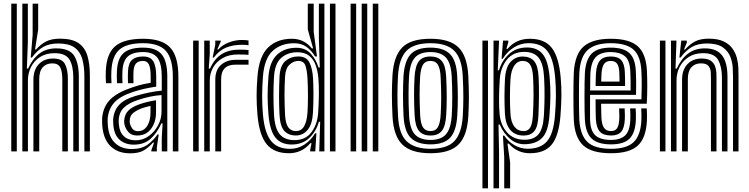

<svg xmlns="http://www.w3.org/2000/svg" viewBox="-20 -820 4059 1040"><path d="M437 0V-405.8Q437 -461 425.4 -501.1Q413.8 -541.2 383.2 -562.9Q352.8 -584.5 296 -584.5Q246.5 -584.5 213.6 -565.4Q180.8 -546.2 153.2 -508.5H146.5L156.8 -631V-800H186.8V-660L169.8 -552H175.2Q202 -581.8 231.2 -596.1Q260.5 -610.5 305.8 -610.5Q370.5 -610.5 405.4 -586.4Q440.2 -562.2 453.5 -517.8Q466.8 -473.2 466.8 -411.8V0ZM41 0V-800H71V0ZM101 0V-800H130.8V-591.5L125.5 -448.5H132.2Q156.8 -502.2 194.2 -530.4Q231.8 -558.5 286.8 -558Q358 -557.2 382.5 -516.8Q407 -476.2 407 -403.8V0H377V-399.8Q377 -463.5 356 -497.8Q335 -532 275.5 -532Q229.5 -532 197.2 -511.4Q165 -490.8 148.1 -457.4Q131.2 -424 131.2 -385.2V0ZM161 0V-388Q161 -441.5 190 -472.2Q219 -503 267.8 -503Q315.8 -503 331.6 -473.6Q347.5 -444.2 347.5 -393.8V0H317.5V-392Q317.5 -433 306.2 -454.9Q295 -476.8 263.2 -476.8Q230.8 -476.8 211.6 -455.6Q192.5 -434.5 192.5 -391.2V0Z M916.2 0V-404Q916.2 -501.5 879 -543.8Q841.8 -586 755.2 -586Q666.2 -586 626.5 -550.9Q586.8 -515.8 583.2 -434.8Q582.8 -419.5 582.6 -402.8Q582.5 -386 584 -369.2H554.2Q552.8 -387 552.6 -401.4Q552.5 -415.8 553.2 -436Q557 -530 604.5 -570Q652 -610 755.2 -610Q857.8 -610 902 -562.2Q946.2 -514.5 946.2 -404V0ZM856.2 0.2V-72L860.8 -151.5H854Q830 -98.2 794.8 -67.2Q759.5 -36.2 703.5 -36.5Q657.8 -36.8 628.1 -62.8Q598.5 -88.8 594 -142.2Q593.8 -147.2 593.1 -157.6Q592.5 -168 593 -174.5Q597.2 -221.8 625.4 -252.2Q653.5 -282.8 716.2 -301Q793.5 -323.5 856.2 -329V-404Q856.2 -475.8 833 -506.9Q809.8 -538 755.2 -538Q698 -538 671.8 -513.6Q645.5 -489.2 643.2 -433.5Q642.8 -419 642.5 -403Q642.2 -387 643.5 -369.2H613.8Q612.5 -388.5 612.6 -404.4Q612.8 -420.2 613.2 -434Q616 -502.5 649 -532.2Q682 -562 755.2 -562Q825.5 -562 855.9 -525.4Q886.2 -488.8 886.2 -404V0.2ZM684.5 10.5Q619.8 10.5 580.1 -26.8Q540.5 -64 534.2 -137Q533.5 -146.2 533 -159.4Q532.5 -172.5 533.2 -180.2Q538.5 -241.8 576.6 -280.6Q614.8 -319.5 697 -346.8Q716.2 -353.2 729.9 -357.2Q743.5 -361.2 758.5 -364.5Q773.5 -367.8 796.2 -371.5V-404.2Q796.2 -450.2 786.9 -470.1Q777.5 -490 755.2 -490Q728 -490 716.1 -475.6Q704.2 -461.2 703 -429.5Q702.8 -424.2 702.5 -406Q702.2 -387.8 703 -369.2H673.2Q672.2 -391.5 672.6 -406.9Q673 -422.2 673.2 -432.8Q675.2 -479 696 -496.5Q716.8 -514 755.2 -514Q793.8 -514 810 -488.5Q826.2 -463 826.2 -404.2V-350.8Q789.2 -345.2 762.5 -339.1Q735.8 -333 706.8 -324Q633 -300.8 600.5 -266Q568 -231.2 563.2 -177.8Q562.8 -170.5 563.1 -159.2Q563.5 -148 564.2 -139.5Q569.5 -77.2 603.5 -45Q637.5 -12.8 694.2 -12.8Q746.5 -12.8 778.8 -35.9Q811 -59 833 -91.5H839.8L829.5 -22.5V0H799.8L799.2 -4L814.5 -48H809Q782.5 -18.5 756.2 -4Q730 10.5 684.5 10.5ZM714.8 -60Q753.5 -60 785.2 -82.6Q817 -105.2 836 -140.8Q855 -176.2 855 -214.8V-305Q796.5 -301.5 725.8 -278Q679 -262.5 652.2 -238Q625.5 -213.5 622.8 -169.5Q622.5 -162.8 623.1 -155.9Q623.8 -149 624 -144.8Q627.5 -104 651 -82Q674.5 -60 714.8 -60ZM722.5 -86Q691.5 -86 675.1 -105.1Q658.8 -124.2 653.8 -147.5Q652 -157.2 652.5 -166.5Q655.2 -201 675.4 -221.1Q695.5 -241.2 734.8 -255Q754.5 -262 778.5 -267.9Q802.5 -273.8 825.2 -277V-212Q825.2 -158.5 798.2 -122.2Q771.2 -86 722.5 -86ZM727 -109.5Q759.5 -109.5 777.4 -137.9Q795.2 -166.2 795.2 -209.2V-246.5Q758.5 -237.8 744.2 -232Q711 -218.2 697.1 -204Q683.2 -189.8 682.8 -166.8Q682.8 -162 682.8 -158.1Q682.8 -154.2 683.8 -150Q686.8 -137.8 696.6 -123.6Q706.5 -109.5 727 -109.5Z M1131.8 -508.5 1146 -577.5V-600H1175.8L1176.2 -596L1157 -552H1162.5Q1183.2 -575.8 1218.4 -589.6Q1253.5 -603.5 1289.5 -603.5Q1307 -603.5 1326.2 -601V-575Q1312.8 -577.5 1291.8 -577.5Q1241.8 -577.5 1204 -561.9Q1166.2 -546.2 1138.5 -508.5ZM1086.2 0V-600H1116L1116.2 -528L1110.8 -448.5H1117.5Q1142.2 -503 1181.6 -527.1Q1221 -551.2 1275.2 -551.2Q1289.8 -551.2 1305 -550.5Q1320.2 -549.8 1326.2 -549V-523Q1318.8 -523.8 1301.9 -524.4Q1285 -525 1269.5 -525Q1219.8 -525 1185.5 -505.1Q1151.2 -485.2 1133.8 -453.4Q1116.2 -421.5 1116.2 -385.2V0ZM1026.2 0V-600H1056.2V0ZM1146.2 0V-388Q1146.2 -442.5 1177.9 -469.2Q1209.5 -496 1255.5 -496H1326.2V-469.8Q1310.2 -470 1291 -469.9Q1271.8 -469.8 1255.5 -469.8Q1177.8 -469.8 1177.8 -391.2V0Z M1797.2 0H1767.2V-800H1797.2ZM1737.2 0H1709.2L1714.2 -160.5L1707.5 -160.8Q1692 -107.2 1654.8 -72.2Q1617.5 -37.2 1559.8 -37.2Q1502 -37.2 1471.9 -74.8Q1441.8 -112.2 1434.2 -198.8Q1429.5 -253.5 1429.5 -300.5Q1429.5 -347.5 1434 -404.5Q1440.5 -486.5 1481 -523.9Q1521.5 -561.2 1585.8 -561.2Q1634.2 -561.2 1663.5 -528.8Q1692.8 -496.2 1705.2 -454.5H1712.2L1707.2 -615V-800H1737.2ZM1544.5 10Q1464.8 10 1424.5 -38.9Q1384.2 -87.8 1374.5 -199Q1369.8 -254.2 1369.9 -301.5Q1370 -348.8 1374.5 -405.2Q1383.2 -515.2 1432.1 -562.6Q1481 -610 1561.2 -610Q1627 -610 1668.8 -558H1676L1647.2 -660.5V-800H1679.2V-647.5L1697 -514.2L1686.2 -514.5Q1667.2 -546.5 1640 -566.1Q1612.8 -585.8 1573.2 -585.8Q1502.5 -585.8 1457.1 -544.5Q1411.8 -503.2 1404.2 -404.8Q1400 -348.8 1399.9 -300.6Q1399.8 -252.5 1404.2 -200.2Q1412.5 -103 1446.8 -58.4Q1481 -13.8 1551.2 -13.8Q1594.5 -13.8 1629.4 -37.1Q1664.2 -60.5 1687 -98.2H1693.8L1687.8 0H1660.2V-9.2L1667.5 -44.8H1661.5Q1615.2 10 1544.5 10ZM1575.5 -61Q1635.2 -61 1667.4 -104.2Q1699.5 -147.5 1703.5 -210Q1707.2 -269.2 1707.4 -315.4Q1707.5 -361.5 1704.5 -396.2Q1701.2 -435.8 1689.6 -467.6Q1678 -499.5 1654.4 -518.2Q1630.8 -537 1591 -537Q1538.2 -537 1503.4 -506.5Q1468.5 -476 1464.2 -404Q1461.2 -352.8 1461.2 -304.6Q1461.2 -256.5 1464.2 -199.5Q1468.2 -125.2 1495 -93.1Q1521.8 -61 1575.5 -61ZM1583.2 -86.2Q1541.8 -86.2 1519.4 -111.6Q1497 -137 1494 -199Q1491.5 -250 1491.5 -298.1Q1491.5 -346.2 1494 -403.8Q1496.8 -464.8 1526.1 -489.5Q1555.5 -514.2 1595.2 -514.2Q1640 -514.2 1656.4 -480.8Q1672.8 -447.2 1675.5 -397Q1680.5 -309.5 1675.2 -210Q1672 -148 1646.8 -117.1Q1621.5 -86.2 1583.2 -86.2ZM1583.2 -110Q1612 -110 1627.1 -135.9Q1642.2 -161.8 1645.5 -210Q1648 -248.2 1648.1 -299.6Q1648.2 -351 1645.5 -397Q1643 -439 1634.4 -464.5Q1625.8 -490 1595.2 -490Q1570.2 -490 1548.4 -469.9Q1526.5 -449.8 1524 -405Q1521 -351.5 1521.1 -303.4Q1521.2 -255.2 1524 -198.5Q1526.5 -151.2 1541.2 -130.6Q1556 -110 1583.2 -110Z M1999.2 0V-800H2029.2V0ZM1879.2 0V-800H1909.2V0ZM1939.2 0V-800H1969.2V0Z M2311.8 10Q2208 10 2159.8 -36.5Q2111.5 -83 2106 -190.8Q2102.8 -257 2102.8 -307.5Q2102.8 -358 2105.8 -410Q2111.8 -514 2157.9 -562Q2204 -610 2311.8 -610Q2416.2 -610 2463.6 -563.1Q2511 -516.2 2516.5 -410Q2520 -342 2519.8 -291.4Q2519.5 -240.8 2516.8 -191Q2510.8 -84.5 2463.8 -37.2Q2416.8 10 2311.8 10ZM2311.8 -14Q2403.5 -14 2442.5 -57.1Q2481.5 -100.2 2486.8 -192.8Q2489.5 -242 2489.8 -290.4Q2490 -338.8 2486.5 -408.8Q2481.8 -502.5 2441.4 -544.2Q2401 -586 2311.8 -586Q2220.8 -586 2180.9 -543.8Q2141 -501.5 2135.8 -408.2Q2133.2 -362.5 2132.8 -312.9Q2132.2 -263.2 2136 -191.2Q2141 -93.5 2183.8 -53.8Q2226.5 -14 2311.8 -14ZM2311.8 -38Q2241.8 -38 2205.9 -72.5Q2170 -107 2165.8 -194.2Q2162.8 -254.2 2162.9 -307.6Q2163 -361 2165.5 -405.2Q2170.2 -487 2203 -524.5Q2235.8 -562 2311.8 -562Q2383 -562 2417.6 -527Q2452.2 -492 2456.5 -408.2Q2460 -341.2 2459.9 -291.4Q2459.8 -241.5 2457 -195.8Q2452.2 -111 2418.8 -74.5Q2385.2 -38 2311.8 -38ZM2311.8 -62Q2369.5 -62 2396.2 -93.2Q2423 -124.5 2427 -196.8Q2429.5 -238 2429.8 -289.4Q2430 -340.8 2426.8 -405Q2423.2 -477.2 2395.9 -507.6Q2368.5 -538 2311.8 -538Q2253.5 -538 2226.6 -507Q2199.8 -476 2195.5 -404.2Q2193.2 -364.5 2192.9 -312.9Q2192.5 -261.2 2195.8 -195.5Q2199.5 -122.5 2227.2 -92.2Q2255 -62 2311.8 -62ZM2311.8 -86Q2269.5 -86 2249.1 -111.5Q2228.8 -137 2225.8 -197Q2222.8 -256 2222.8 -304.4Q2222.8 -352.8 2225.5 -403Q2229 -462.5 2248.9 -488.2Q2268.8 -514 2311.8 -514Q2352.5 -514 2373.1 -489.4Q2393.8 -464.8 2396.8 -404Q2399.8 -343.8 2399.8 -293.6Q2399.8 -243.5 2397 -198Q2393.8 -138 2373.9 -112Q2354 -86 2311.8 -86ZM2311.8 -110Q2340 -110 2352.2 -131.9Q2364.5 -153.8 2367 -199.5Q2369.5 -242 2369.8 -289.8Q2370 -337.5 2366.8 -402.5Q2364.8 -446.5 2352.5 -468.2Q2340.2 -490 2311.8 -490Q2283 -490 2270.6 -468.5Q2258.2 -447 2255.5 -401.5Q2252.8 -353.5 2252.8 -307.5Q2252.8 -261.5 2255.8 -198Q2258 -151.2 2271.1 -130.6Q2284.2 -110 2311.8 -110Z M2711.2 200V31.5L2704.2 -85.5H2711.2Q2732.2 -53.8 2766 -34Q2799.8 -14.2 2838.2 -14.2Q2908.2 -14.2 2943.2 -54.9Q2978.2 -95.5 2986 -193.5Q2990.8 -252.8 2991.2 -299.9Q2991.8 -347 2987 -401.2Q2978.8 -498.8 2945.6 -542.5Q2912.5 -586.2 2843.2 -586.2Q2800 -586.2 2763.2 -562.9Q2726.5 -539.5 2703.5 -501.8H2696.8L2704.8 -600H2733.2V-590.8L2723 -555.2H2729Q2775.2 -610 2850 -610Q2930.5 -610 2968.9 -560.6Q3007.2 -511.2 3017 -400.8Q3021.8 -347.5 3021 -299.2Q3020.2 -251 3016 -195.2Q3007.5 -85.2 2969.1 -37.6Q2930.8 10 2850.2 10Q2781.5 10 2735.8 -42H2728.8L2743.2 60.5V200ZM2593.2 200V-600H2623.2V200ZM2653.2 200V-600H2683.2L2676.2 -439.5L2683 -439.2Q2698.2 -491.8 2737.2 -527.2Q2776.2 -562.8 2834.8 -562.8Q2892.2 -562.8 2921 -525.2Q2949.8 -487.8 2957.2 -401.2Q2962 -348.2 2961.4 -301.1Q2960.8 -254 2956.2 -193.8Q2949.8 -108.2 2917.8 -74.5Q2885.8 -40.8 2825.8 -38.8Q2779 -37.2 2743.1 -67.4Q2707.2 -97.5 2687 -145.5H2680.2L2683.2 3V200ZM2820.5 -63Q2873 -63 2897.6 -93.6Q2922.2 -124.2 2926.2 -195Q2929 -243 2929.6 -293.2Q2930.2 -343.5 2927.2 -400Q2923.2 -474.8 2898 -506.9Q2872.8 -539 2819 -539Q2759.2 -539 2725.1 -495.9Q2691 -452.8 2687 -390Q2679.8 -274 2686 -203.8Q2691.2 -142.2 2726.8 -102.6Q2762.2 -63 2820.5 -63ZM2816.2 -85.8Q2770.2 -85.8 2744.2 -116.1Q2718.2 -146.5 2715 -203.8Q2712.5 -251 2712.6 -297.4Q2712.8 -343.8 2715.2 -390.5Q2718.8 -455.8 2745.6 -484.8Q2772.5 -513.8 2811.2 -513.8Q2851.5 -513.8 2873 -489.1Q2894.5 -464.5 2897.5 -401Q2899.8 -353.8 2899.4 -303.6Q2899 -253.5 2896.5 -195Q2894 -133.5 2874.2 -109.6Q2854.5 -85.8 2816.2 -85.8ZM2816.2 -110Q2841 -110 2852.5 -129.9Q2864 -149.8 2866.5 -196Q2869.8 -254 2870 -301.5Q2870.2 -349 2867.5 -401Q2865 -448.8 2851.9 -469.4Q2838.8 -490 2811.2 -490Q2782.5 -490 2765.4 -464.1Q2748.2 -438.2 2745 -390Q2742.5 -349.8 2742.2 -299.9Q2742 -250 2745 -202.8Q2747.8 -158.2 2766.2 -134.1Q2784.8 -110 2816.2 -110Z M3290.2 10Q3185.8 10 3139.8 -31.9Q3093.8 -73.8 3088.2 -167.5Q3087.2 -187 3086.6 -223.2Q3086 -259.5 3086 -300.6Q3086 -341.8 3086.6 -377Q3087.2 -412.2 3088.2 -429.8Q3094.8 -528.8 3142.8 -569.4Q3190.8 -610 3288.2 -610Q3388.8 -610 3434.2 -569.6Q3479.8 -529.2 3484.2 -436Q3486.2 -394.5 3486 -347.5Q3485.8 -300.5 3483.2 -258H3236Q3236.2 -235.2 3236.8 -211.1Q3237.2 -187 3237.8 -179.8Q3240.2 -143.8 3252.1 -126.9Q3264 -110 3290.2 -110Q3312 -110 3322.4 -125.1Q3332.8 -140.2 3334.5 -175Q3335.2 -191.5 3333.5 -233H3363.5Q3365.5 -192.8 3364.5 -173.8Q3362.2 -126.8 3344.9 -106.4Q3327.5 -86 3290.2 -86Q3248.5 -86 3229.2 -107Q3210 -128 3207.5 -176.2Q3206.8 -193 3206.4 -221.4Q3206 -249.8 3206 -282H3454.5Q3455.8 -315.2 3456 -356Q3456.2 -396.8 3454.2 -434.5Q3450.2 -515.8 3411.9 -550.9Q3373.5 -586 3288.2 -586Q3205 -586 3164.5 -550.2Q3124 -514.5 3118.2 -428Q3117 -409.2 3116.5 -373Q3116 -336.8 3116 -295.8Q3116 -254.8 3116.6 -220.4Q3117.2 -186 3118 -170.8Q3123 -88.8 3161.5 -51.4Q3200 -14 3290.2 -14Q3374.2 -14 3412.2 -50.1Q3450.2 -86.2 3454.2 -169Q3455 -185.2 3454.5 -202.1Q3454 -219 3453.2 -233H3483.2Q3484 -219.8 3484.5 -202Q3485 -184.2 3484.2 -168Q3479.8 -72.5 3434.6 -31.2Q3389.5 10 3290.2 10ZM3290.2 -38Q3218.8 -38 3185.5 -68.8Q3152.2 -99.5 3148 -171.8Q3147 -187.2 3146.5 -221.2Q3146 -255.2 3146 -295.6Q3146 -336 3146.5 -371.8Q3147 -407.5 3148.2 -426.2Q3153.2 -498.5 3185.5 -530.2Q3217.8 -562 3288.2 -562Q3356.5 -562 3388.8 -532.8Q3421 -503.5 3424.2 -433.8Q3425.5 -404.2 3425.9 -371.4Q3426.2 -338.5 3425.2 -306H3176.2Q3176 -264.5 3176 -233.4Q3176 -202.2 3176.2 -174Q3177.2 -114 3203.6 -88Q3230 -62 3290.2 -62Q3338.8 -62 3365 -85.2Q3391.2 -108.5 3394.2 -170.5Q3394.8 -184.5 3394.5 -200Q3394.2 -215.5 3393.2 -233H3423.2Q3424 -217.8 3424.5 -202Q3425 -186.2 3424.2 -169.8Q3421 -99.5 3389.8 -68.8Q3358.5 -38 3290.2 -38ZM3176.5 -330H3395.8Q3396.5 -384.5 3394.2 -433.2Q3391.5 -494.5 3363.9 -516.2Q3336.2 -538 3288.2 -538Q3234 -538 3208.1 -511.8Q3182.2 -485.5 3178 -424Q3177.8 -417.8 3177.2 -391.2Q3176.8 -364.8 3176.5 -330ZM3206.2 -354Q3206.5 -374 3207 -393.9Q3207.5 -413.8 3208 -422.2Q3211.5 -471.5 3230.2 -492.8Q3249 -514 3288.2 -514Q3327.8 -514 3345.1 -494Q3362.5 -474 3364.5 -430Q3365.2 -415 3365.6 -393.5Q3366 -372 3366 -354ZM3236.5 -378H3335.8Q3335.8 -390.2 3335.4 -404.8Q3335 -419.2 3334.5 -429Q3333 -461 3322.2 -475.5Q3311.5 -490 3288.2 -490Q3264 -490 3252.2 -474Q3240.5 -458 3238 -420.8Q3237.2 -407 3236.5 -378Z M3950.5 0V-405.8Q3950.5 -424.2 3948.9 -453.9Q3947.2 -483.5 3935.5 -513.5Q3923.8 -543.5 3894.4 -564Q3865 -584.5 3809.5 -584.5Q3760 -584.5 3727.1 -565.4Q3694.2 -546.2 3666.8 -508.5H3660L3670.2 -600H3700L3700.5 -590L3685.2 -552H3690.8Q3717.5 -581.5 3745.8 -596Q3774 -610.5 3819.2 -610.5Q3869.8 -610.5 3900.9 -595.1Q3932 -579.8 3948.6 -555.5Q3965.2 -531.2 3971.9 -503.9Q3978.5 -476.5 3979.4 -451.9Q3980.2 -427.2 3980.2 -411.8V0ZM3554.5 0V-600H3584.5V0ZM3614.5 0V-600H3644.2L3639 -448.5H3645.8Q3670.2 -502.2 3707.8 -530.4Q3745.2 -558.5 3800.2 -558Q3863 -557.5 3891.8 -519.2Q3920.5 -481 3920.5 -403.8V0H3890.5V-399.8Q3890.5 -458.2 3870 -495.1Q3849.5 -532 3789 -532Q3743 -532 3710.6 -511.4Q3678.2 -490.8 3661.4 -457.4Q3644.5 -424 3644.5 -385.2V0ZM3674.5 0V-388Q3674.5 -441.5 3703.5 -472.2Q3732.5 -503 3781.2 -503Q3813.8 -503 3830.5 -490.8Q3847.2 -478.5 3853.6 -460.4Q3860 -442.2 3860.5 -424Q3861 -405.8 3861 -393.8V0H3831V-392Q3831 -406.5 3830.2 -426.5Q3829.5 -446.5 3818.5 -461.6Q3807.5 -476.8 3776.8 -476.8Q3744.2 -476.8 3725 -455.6Q3705.8 -434.5 3705.8 -391.2V0Z"/></svg>

Font: Big Shoulders Inline Display Black
Style: Regular
Weight: 900
Designer: Patric King
Foundry: XO Type Co
Version: Version 1.000